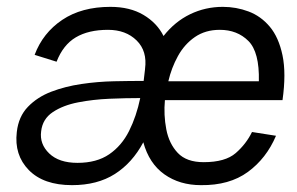

<svg xmlns="http://www.w3.org/2000/svg" viewBox="-20 -530 865 560"><path d="M145 -350 81 -370Q105 -434 161.5 -472Q218 -510 302 -510Q359 -510 398.5 -486.5Q438 -463 457 -425Q490 -467 534.5 -488.5Q579 -510 630 -510Q669 -510 705 -496.5Q741 -483 767 -452Q793 -421 804 -368.5Q815 -316 804 -238H461Q457 -195 465 -153Q473 -111 498.5 -84Q524 -57 574 -57Q637 -57 667.5 -83.5Q698 -110 715 -145L785 -134Q757 -68 703 -28.5Q649 11 566 10Q504 10 459.5 -21.5Q415 -53 398 -115Q366 -55 315 -22.5Q264 10 190 10Q107 10 64 -34Q21 -78 29 -145Q34 -190 61.5 -218.5Q89 -247 129.5 -262.5Q170 -278 217.5 -285Q265 -292 312.5 -293Q360 -294 399 -294Q401 -310 403 -328V-329Q410 -381 378.5 -412Q347 -443 295 -443Q238 -443 201 -421Q164 -399 145 -350ZM621 -443Q579 -443 548.5 -422Q518 -401 499 -366.5Q480 -332 471 -293H735Q737 -378 704.5 -410.5Q672 -443 621 -443ZM100 -147Q95 -110 123.5 -82.5Q152 -55 206 -55Q262 -55 298.5 -80Q335 -105 356.5 -148Q378 -191 389 -244Q348 -244 300 -242Q252 -240 208 -231.5Q164 -223 134 -203Q104 -183 100 -147Z"/></svg>

Font: Haskoy
Style: Italic
Weight: 400
Designer: Ertekin Erdin
Foundry: Ertekin Erdin
Version: Version 2.000; ttfautohint (v1.8.4.7-5d5b)